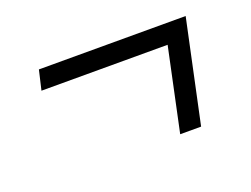

<svg xmlns="http://www.w3.org/2000/svg" viewBox="-61 -433 722 552"><g transform="rotate(-20 300.0 -157.0)"><path d="M410 0 464 -254H78L92 -314H541L474 0Z"/></g></svg>

Font: Red Hat Mono
Style: Italic
Weight: 400
Italic angle: -12°
Monospace: yes
Designer: Pentagram, MCKL
Foundry: MCKL
Version: Version 1.030